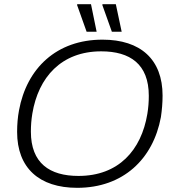

<svg xmlns="http://www.w3.org/2000/svg" viewBox="-20 -888 833 920"><path d="M395 -736H443L416 -868H351L349 -865ZM516 -736H563L535 -868H472L470 -865ZM350 12C570 12 714 -126 751 -327C756 -361 759 -395 759 -430C759 -603 654 -698 471 -698C251 -698 108 -561 71 -359C65 -327 62 -292 62 -256C62 -83 168 12 350 12ZM356 -45C218 -45 128 -106 128 -257C128 -286 130 -314 135 -344C164 -518 274 -642 465 -642C603 -642 693 -581 693 -429C693 -400 691 -372 686 -342C657 -168 548 -45 356 -45Z"/></svg>

Font: Archivo ExtraLight
Style: Italic
Weight: 200
Italic angle: -10°
Designer: Hector Gatti
Foundry: Omnibus-Type
Version: Version 2.001